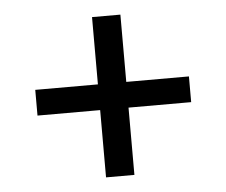

<svg xmlns="http://www.w3.org/2000/svg" viewBox="-42 -595 683 580"><g transform="rotate(-5 300.0 -305.0)"><path d="M257 -62V-266H67V-344H257V-548H343V-344H533V-266H343V-62Z"/></g></svg>

Font: IBM Plex Sans Text
Style: Regular
Weight: 450
Designer: Mike Abbink, Paul van der Laan, Pieter van Rosmalen
Foundry: Bold Monday
Version: Version 3.005